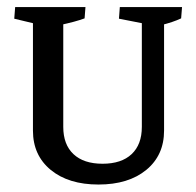

<svg xmlns="http://www.w3.org/2000/svg" viewBox="-20 -503 544 532"><path d="M252.9 8.3Q169.9 8.3 120.6 -32.2Q71.3 -72.8 71.3 -141.1L155.3 -151.4Q155.3 -102.5 183.6 -75.9Q211.9 -49.3 264.2 -49.3Q316.4 -49.3 344.7 -75.9Q373 -102.5 373 -151.4L434.6 -141.1Q434.6 -72.8 385.3 -32.2Q335.9 8.3 252.9 8.3ZM71.3 -141.1V-476.6H155.3V-151.4ZM71.3 -401.4V-469.7L78.6 -437L19.5 -451.2L22 -483.4H216.8L214.4 -452.1Q203.1 -447.8 185.1 -442.9Q167 -438 144 -433.1L155.3 -469.7V-401.4ZM434.6 -141.1 373 -151.4V-476.6H434.6ZM373 -401.4V-469.7L382.3 -437L309.6 -451.2L312 -483.4H484.4L481.9 -452.1Q459.5 -441.4 425.3 -433.1L434.6 -469.7V-401.4Z"/></svg>

Font: Markazi Text
Style: Regular
Weight: 400
Designer: Borna Izadpanah (Arabic designer), Fiona Ross (Arabic design director) and Florian Runge (Latin designer)
Foundry: Borna Izadpanah and Florian Runge
Version: Version 1.000